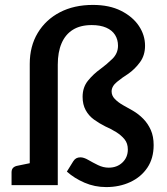

<svg xmlns="http://www.w3.org/2000/svg" viewBox="-20 -753 679 781"><path d="M412 8Q365 8 323.5 -10Q282 -28 252 -55L278 -97Q283 -105 290 -109Q297 -113 307 -113Q321 -113 339 -102.5Q357 -92 378.5 -81.5Q400 -71 422 -71Q456 -71 478 -92Q500 -113 500 -145Q500 -170 486.5 -186.5Q473 -203 452 -216Q431 -229 408 -239Q384 -251 362.5 -266.5Q341 -282 328.5 -305Q316 -328 316 -359Q316 -398 338 -425Q360 -452 388 -472Q414 -491 437 -513.5Q460 -536 460 -567Q460 -592 448 -611Q436 -630 412 -640.5Q388 -651 353 -651Q307 -651 276.5 -632Q246 -613 230.5 -577Q215 -541 215 -490V0H101V-493Q101 -565 133.5 -619Q166 -673 223.5 -703Q281 -733 358 -733Q425 -733 472.5 -709Q520 -685 545 -647.5Q570 -610 570 -567Q570 -528 549.5 -500Q529 -472 502 -453Q478 -438 456 -420Q434 -402 434 -381Q434 -364 447 -350.5Q460 -337 480 -325.5Q500 -314 520 -303Q544 -289 563 -269.5Q582 -250 593.5 -224Q605 -198 605 -163Q605 -109 579.5 -71Q554 -33 510 -12.5Q466 8 412 8ZM27 0V-52Q27 -64 33.5 -70.5Q40 -77 52 -79L115 -92L127 0Z"/></svg>

Font: Aleo SemiBold
Style: Regular
Weight: 600
Designer: Alessio Laiso
Foundry: Alessio Laiso
Version: Version 2.001;gftools[0.9.29]